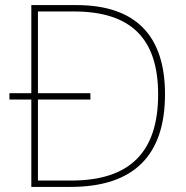

<svg xmlns="http://www.w3.org/2000/svg" viewBox="-20 -734 732 754"><path d="M280 -714H103V-368H17V-343H103V0H257C507 0 628 -125 628 -364C628 -591 516 -714 280 -714ZM270 -689C502 -689 601 -575 601 -363C601 -136 489 -25 260 -25H129V-343H335V-368H129V-689Z"/></svg>

Font: Noto Sans Arabic Thin
Style: Regular
Weight: 100
Designer: Monotype Design Team, Nadine Chahine, Nizar Qandah and Khaled Hosny
Foundry: Monotype Imaging Inc.
Version: Version 2.012